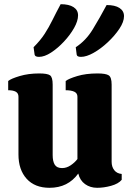

<svg xmlns="http://www.w3.org/2000/svg" viewBox="-20 -888 612 915"><path d="M216 7Q146 7 107 -36Q68 -79 68 -152V-427Q68 -444 55 -451Q42 -458 19 -458V-502Q32 -513 73.5 -525.5Q115 -538 167 -538Q206 -538 218.5 -529Q231 -520 231 -485V-149Q231 -119 241 -103Q251 -87 276 -87Q297 -87 316.5 -100Q336 -113 349 -130V-427Q349 -444 334 -451Q319 -458 293 -458V-502Q307 -513 348 -525.5Q389 -538 445 -538Q484 -538 498 -529Q512 -520 512 -485V-117Q512 -93 524.5 -77Q537 -61 560 -59V-31Q544 -12 509.5 -2.5Q475 7 443 7Q410 7 385.5 -10.5Q361 -28 353 -61Q304 7 216 7ZM166 -617Q147 -617 145 -627.5Q143 -638 140 -663Q173 -696 193 -727Q213 -758 230 -792.5Q247 -827 269 -868Q309 -868 330.5 -854Q352 -840 352 -815Q352 -788 333 -754.5Q314 -721 284.5 -689.5Q255 -658 223.5 -637.5Q192 -617 166 -617ZM366 -617Q347 -617 345.5 -627.5Q344 -638 341 -663Q389 -694 422 -748Q455 -802 488 -864Q528 -864 549.5 -850Q571 -836 571 -811Q571 -784 549 -751Q527 -718 494 -687Q461 -656 426.5 -636.5Q392 -617 366 -617Z"/></svg>

Font: Calistoga
Style: Regular
Weight: 400
Designer: Yvonne Schuttler, Eben Sorkin
Foundry: www.sorkintype.com
Version: Version 1.010; ttfautohint (v1.8.4.7-5d5b)